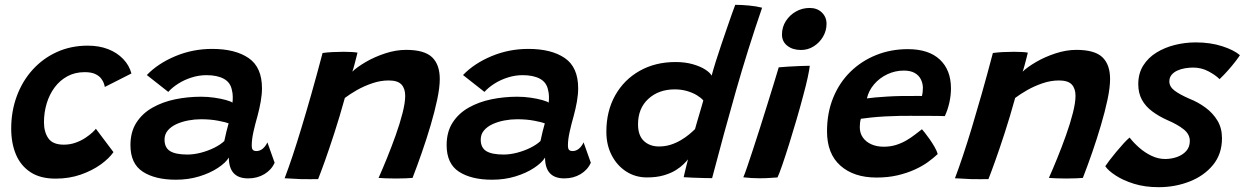

<svg xmlns="http://www.w3.org/2000/svg" viewBox="-20 -737 5167 797"><path d="M451 -105.5Q433 -79.5 398 -54.2Q363 -29 315.2 -12.2Q267.5 4.5 210.5 4.5Q147 4.5 106.2 -22.5Q65.5 -49.5 46 -96.2Q26.5 -143 26.5 -203Q26.5 -275.5 49.8 -338.2Q73 -401 115.8 -448Q158.5 -495 216.5 -521.2Q274.5 -547.5 344.5 -547.5Q391.5 -547.5 428.8 -533Q466 -518.5 491.2 -492.2Q516.5 -466 525.5 -432L415 -376Q414.5 -381 411.2 -390.8Q408 -400.5 399.5 -411.5Q391 -422.5 374.8 -430Q358.5 -437.5 331.5 -437.5Q291.5 -437.5 260 -420.5Q228.5 -403.5 206.8 -374.2Q185 -345 173.8 -307.5Q162.5 -270 162.5 -229.5Q162.5 -189 180.8 -162.8Q199 -136.5 245 -136.5Q271 -136.5 294 -144.8Q317 -153 334.5 -164.8Q352 -176.5 363.5 -187.2Q375 -198 378 -202.5Z M710 9Q624 9 572.8 -24.2Q521.5 -57.5 521.5 -134.5Q521.5 -189.5 546.2 -228Q571 -266.5 613 -290.2Q655 -314 707.2 -324.8Q759.5 -335.5 814.5 -335.5Q843 -335.5 870.2 -331.5Q897.5 -327.5 918 -321.8Q938.5 -316 945 -311Q946.5 -321 946.2 -336Q946 -351 942.5 -363.5Q936.5 -395 909 -410Q881.5 -425 837 -425Q805.5 -425 775 -415.2Q744.5 -405.5 719.5 -389.5Q694.5 -373.5 678.5 -355.5L589.5 -425.5Q635.5 -473.5 707.8 -503.8Q780 -534 860.5 -534Q956.5 -534 1012 -496Q1067.5 -458 1067.5 -370.5Q1067.5 -345 1062.2 -315.2Q1057 -285.5 1049 -256Q1039.5 -223 1032.2 -190.5Q1025 -158 1025 -133.5Q1025 -119 1030 -114.5Q1035 -110 1044.5 -110Q1058.5 -110 1070.2 -119.5Q1082 -129 1090 -146L1120 -61.5Q1107 -32 1077.5 -14.2Q1048 3.5 1010 3.5Q970 3.5 950 -18.2Q930 -40 930 -83Q917 -61.5 884.5 -40Q852 -18.5 807.2 -4.8Q762.5 9 710 9ZM758 -95.5Q784.5 -95.5 813.5 -103Q842.5 -110.5 868.5 -123.2Q894.5 -136 911 -151.5Q915.5 -172.5 920 -191.2Q924.5 -210 929 -225Q918 -229.5 885.8 -235.8Q853.5 -242 814 -242Q788 -242 761.5 -237Q735 -232 712.5 -221.8Q690 -211.5 676.5 -195.5Q663 -179.5 663 -157.5Q663 -124 686 -109.8Q709 -95.5 758 -95.5Z M1300.5 6.5Q1286.5 7 1267.5 6.8Q1248.5 6.5 1229 6.5Q1212.5 5.5 1191.5 4.5Q1170.5 3.5 1161.5 3Q1177.5 -39 1194.8 -90.8Q1212 -142.5 1231.2 -206Q1250.5 -269.5 1272.5 -346.8Q1294.5 -424 1319 -517Q1336.5 -519.5 1360 -520.8Q1383.5 -522 1406.5 -522Q1423 -522 1438 -521.2Q1453 -520.5 1464 -518.5Q1463 -514 1459.2 -499.2Q1455.5 -484.5 1451 -467.5Q1446.5 -450.5 1442.5 -439.5Q1462 -458.5 1498.5 -479.8Q1535 -501 1579.2 -515.5Q1623.5 -530 1665.5 -530Q1741.5 -530 1773.5 -499.5Q1805.5 -469 1805.5 -409Q1805.5 -374 1795 -324.2Q1784.5 -274.5 1767.8 -217.8Q1751 -161 1731.2 -104.2Q1711.5 -47.5 1692.5 1.5Q1683 2.5 1664 3.2Q1645 4 1623.5 4Q1601 4 1581.2 3.2Q1561.5 2.5 1551.5 1.5Q1567 -33 1586 -79.8Q1605 -126.5 1622.5 -175.5Q1640 -224.5 1651 -267.8Q1662 -311 1662 -339Q1662 -369.5 1646.5 -386.2Q1631 -403 1593.5 -403Q1559 -403 1524.8 -391.2Q1490.5 -379.5 1461.2 -362.8Q1432 -346 1411.5 -330.5Q1389 -249.5 1367.5 -183.5Q1346 -117.5 1328.8 -69.2Q1311.5 -21 1300.5 6.5Z M2022.5 9Q1936.5 9 1885.2 -24.2Q1834 -57.5 1834 -134.5Q1834 -189.5 1858.8 -228Q1883.5 -266.5 1925.5 -290.2Q1967.5 -314 2019.8 -324.8Q2072 -335.5 2127 -335.5Q2155.5 -335.5 2182.8 -331.5Q2210 -327.5 2230.5 -321.8Q2251 -316 2257.5 -311Q2259 -321 2258.8 -336Q2258.5 -351 2255 -363.5Q2249 -395 2221.5 -410Q2194 -425 2149.5 -425Q2118 -425 2087.5 -415.2Q2057 -405.5 2032 -389.5Q2007 -373.5 1991 -355.5L1902 -425.5Q1948 -473.5 2020.2 -503.8Q2092.5 -534 2173 -534Q2269 -534 2324.5 -496Q2380 -458 2380 -370.5Q2380 -345 2374.8 -315.2Q2369.5 -285.5 2361.5 -256Q2352 -223 2344.8 -190.5Q2337.5 -158 2337.5 -133.5Q2337.5 -119 2342.5 -114.5Q2347.5 -110 2357 -110Q2371 -110 2382.8 -119.5Q2394.5 -129 2402.5 -146L2432.5 -61.5Q2419.5 -32 2390 -14.2Q2360.5 3.5 2322.5 3.5Q2282.5 3.5 2262.5 -18.2Q2242.5 -40 2242.5 -83Q2229.5 -61.5 2197 -40Q2164.5 -18.5 2119.8 -4.8Q2075 9 2022.5 9ZM2070.5 -95.5Q2097 -95.5 2126 -103Q2155 -110.5 2181 -123.2Q2207 -136 2223.5 -151.5Q2228 -172.5 2232.5 -191.2Q2237 -210 2241.5 -225Q2230.5 -229.5 2198.2 -235.8Q2166 -242 2126.5 -242Q2100.5 -242 2074 -237Q2047.5 -232 2025 -221.8Q2002.5 -211.5 1989 -195.5Q1975.5 -179.5 1975.5 -157.5Q1975.5 -124 1998.5 -109.8Q2021.5 -95.5 2070.5 -95.5Z M2818 -1.5Q2819.5 -9 2823 -23.5Q2826.5 -38 2830.2 -52.8Q2834 -67.5 2836 -75.5Q2830 -68 2817.5 -55.5Q2805 -43 2785 -30.5Q2765 -18 2735.2 -9.2Q2705.5 -0.5 2665.5 -0.5Q2617.5 -0.5 2579.2 -25.2Q2541 -50 2519 -92.8Q2497 -135.5 2497 -190Q2497 -275.5 2533.5 -340.8Q2570 -406 2635 -442.8Q2700 -479.5 2784 -479.5Q2824 -479.5 2855.5 -470.5Q2887 -461.5 2907.2 -448.5Q2927.5 -435.5 2934 -423Q2941 -449 2951.5 -482.5Q2962 -516 2974.2 -551.8Q2986.5 -587.5 2997.8 -620.8Q3009 -654 3018.2 -679.5Q3027.5 -705 3032 -717Q3058 -717 3089.5 -714Q3121 -711 3143.5 -705Q3084 -532 3034.5 -358.2Q2985 -184.5 2936 2.5Q2925 2.5 2901.8 2Q2878.5 1.5 2854.8 0.5Q2831 -0.5 2818 -1.5ZM2715.5 -129Q2741 -129 2763.8 -136.2Q2786.5 -143.5 2806 -155Q2825.5 -166.5 2840.5 -179Q2855.5 -191.5 2865 -201Q2868 -212 2872.8 -228.5Q2877.5 -245 2882.8 -262.5Q2888 -280 2892.5 -295.5Q2897 -311 2899.5 -320Q2891 -330.5 2873.5 -341.2Q2856 -352 2832.2 -359Q2808.5 -366 2781 -366Q2714.5 -366 2671.5 -326.8Q2628.5 -287.5 2628.5 -221Q2628.5 -174.5 2652.8 -151.8Q2677 -129 2715.5 -129Z M3207.5 -0.5Q3199 0 3177.8 1.5Q3156.5 3 3133.5 3Q3116 3 3099 2Q3082 1 3065.5 -1Q3070.5 -12 3081 -42.5Q3091.5 -73 3105.5 -115.8Q3119.5 -158.5 3135 -207Q3150.5 -255.5 3165.2 -303.2Q3180 -351 3192.5 -391.2Q3205 -431.5 3212.5 -457.5Q3227.5 -459 3252.2 -460.5Q3277 -462 3301.5 -463Q3326 -464 3341.5 -464Q3340 -449 3332.8 -415.2Q3325.5 -381.5 3314.5 -341.5Q3302.5 -295.5 3287.2 -243.2Q3272 -191 3256.5 -141.5Q3241 -92 3228 -54.2Q3215 -16.5 3207.5 -0.5ZM3305 -529.5Q3270.5 -529.5 3248.2 -547Q3226 -564.5 3226 -593.5Q3226 -624.5 3242 -649.5Q3258 -674.5 3284 -689.2Q3310 -704 3341 -704Q3372 -704 3391.5 -685.2Q3411 -666.5 3411 -638Q3411 -609.5 3396.5 -584.8Q3382 -560 3358 -544.8Q3334 -529.5 3305 -529.5Z M3872.5 -97.5Q3855.5 -81.5 3831.8 -64.2Q3808 -47 3776.5 -32.8Q3745 -18.5 3705.5 -9.2Q3666 0 3618.5 0Q3524.5 0 3468.8 -49.2Q3413 -98.5 3413 -192Q3413 -269 3438.8 -331.8Q3464.5 -394.5 3510.2 -439.2Q3556 -484 3617 -508.5Q3678 -533 3748.5 -533Q3835 -533 3881.2 -489.8Q3927.5 -446.5 3927.5 -370Q3927.5 -341.5 3921 -311.8Q3914.5 -282 3902 -255Q3896 -255.5 3872.5 -255.8Q3849 -256 3818.5 -256Q3788 -256 3760 -256.2Q3732 -256.5 3716 -256Q3686.5 -255.5 3654.8 -253.8Q3623 -252 3596 -249.2Q3569 -246.5 3553.5 -244Q3549 -230 3549 -209Q3549 -184.5 3561.8 -166.2Q3574.5 -148 3597 -138Q3619.5 -128 3648.5 -128Q3676.5 -128 3700 -135.5Q3723.5 -143 3743 -154.5Q3762.5 -166 3778.5 -178.5Q3794.5 -191 3807 -200.5Q3809.5 -198 3818.5 -186.8Q3827.5 -175.5 3838.8 -159.5Q3850 -143.5 3859.5 -127Q3869 -110.5 3872.5 -97.5ZM3578.5 -328.5Q3591.5 -330.5 3613.2 -332.5Q3635 -334.5 3663.5 -336.2Q3692 -338 3724 -338.5Q3742.5 -338.5 3760.2 -338.5Q3778 -338.5 3790.8 -338.8Q3803.5 -339 3807 -338.5Q3809 -346 3810 -355.2Q3811 -364.5 3811 -373.5Q3810.5 -392 3802.2 -408.2Q3794 -424.5 3776.8 -434.2Q3759.5 -444 3731.5 -444Q3696 -444 3663.5 -428.8Q3631 -413.5 3608.5 -387.2Q3586 -361 3578.5 -328.5Z M4083 6.5Q4069 7 4050 6.8Q4031 6.5 4011.5 6.5Q3995 5.5 3974 4.5Q3953 3.5 3944 3Q3960 -39 3977.2 -90.8Q3994.5 -142.5 4013.8 -206Q4033 -269.5 4055 -346.8Q4077 -424 4101.5 -517Q4119 -519.5 4142.5 -520.8Q4166 -522 4189 -522Q4205.5 -522 4220.5 -521.2Q4235.5 -520.5 4246.5 -518.5Q4245.5 -514 4241.8 -499.2Q4238 -484.5 4233.5 -467.5Q4229 -450.5 4225 -439.5Q4244.5 -458.5 4281 -479.8Q4317.5 -501 4361.8 -515.5Q4406 -530 4448 -530Q4524 -530 4556 -499.5Q4588 -469 4588 -409Q4588 -374 4577.5 -324.2Q4567 -274.5 4550.2 -217.8Q4533.5 -161 4513.8 -104.2Q4494 -47.5 4475 1.5Q4465.5 2.5 4446.5 3.2Q4427.5 4 4406 4Q4383.5 4 4363.8 3.2Q4344 2.5 4334 1.5Q4349.5 -33 4368.5 -79.8Q4387.5 -126.5 4405 -175.5Q4422.5 -224.5 4433.5 -267.8Q4444.5 -311 4444.5 -339Q4444.5 -369.5 4429 -386.2Q4413.5 -403 4376 -403Q4341.5 -403 4307.2 -391.2Q4273 -379.5 4243.8 -362.8Q4214.5 -346 4194 -330.5Q4171.5 -249.5 4150 -183.5Q4128.5 -117.5 4111.2 -69.2Q4094 -21 4083 6.5Z M4789.5 40Q4732.5 40 4687 25.8Q4641.5 11.5 4610.8 -8.8Q4580 -29 4568 -47Q4573.5 -55.5 4585.8 -71.8Q4598 -88 4613.8 -106.8Q4629.5 -125.5 4644.2 -141.8Q4659 -158 4669 -166Q4686 -144 4709.5 -123.5Q4733 -103 4760.5 -90Q4788 -77 4816.5 -77Q4842 -77 4865.5 -85.2Q4889 -93.5 4904 -110Q4919 -126.5 4919 -152Q4919 -180 4893 -200.5Q4867 -221 4825.5 -238.5Q4790 -254.5 4762.8 -274.8Q4735.5 -295 4720.2 -322.8Q4705 -350.5 4705 -387.5Q4705 -432 4725.5 -464.8Q4746 -497.5 4780.5 -518.8Q4815 -540 4857.2 -550.5Q4899.5 -561 4943.5 -561Q5004.5 -561 5053.2 -545.2Q5102 -529.5 5127 -508Q5121.5 -499 5108 -481.5Q5094.5 -464 5077.2 -444.5Q5060 -425 5042.5 -408.5Q5025.5 -425.5 4996.2 -441Q4967 -456.5 4933 -456.5Q4917.5 -456.5 4900 -453.8Q4882.5 -451 4867.5 -444.2Q4852.5 -437.5 4843.2 -426.2Q4834 -415 4834 -399Q4834 -377.5 4855.2 -361.2Q4876.5 -345 4916.5 -327.5Q4953.5 -313 4984.2 -290.2Q5015 -267.5 5033.8 -236.2Q5052.5 -205 5052.5 -163.5Q5052.5 -97.5 5015.2 -52.2Q4978 -7 4918 16.5Q4858 40 4789.5 40Z"/></svg>

Font: Grandstander Thin SemiBold
Style: Italic
Weight: 600
Italic angle: -15°
Version: Version 1.200